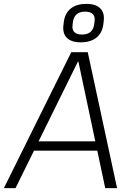

<svg xmlns="http://www.w3.org/2000/svg" viewBox="-49 -969 670 989"><path d="M318 -700H403L554 0H493L355 -651H352L31 0H-29ZM120 -241H471L465 -193H113ZM367 -751Q318 -751 295 -774.5Q272 -798 278 -842L280 -858Q286 -902 316 -925.5Q346 -949 395 -949Q445 -949 468 -925.5Q491 -902 485 -858L483 -842Q477 -798 447 -774.5Q417 -751 367 -751ZM373 -791Q401 -791 416.5 -804Q432 -817 436 -842L438 -858Q442 -883 429.5 -896Q417 -909 389 -909Q362 -909 346.5 -896Q331 -883 327 -858L325 -842Q321 -817 333.5 -804Q346 -791 373 -791Z"/></svg>

Font: Pathway Extreme 8pt Thin 12pt
Style: Italic
Weight: 100
Italic angle: -8°
Version: Version 1.001;gftools[0.9.26]